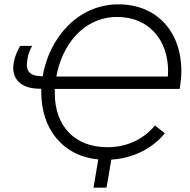

<svg xmlns="http://www.w3.org/2000/svg" viewBox="-20 -727 873 883"><path d="M162 -319H170V-300C170 -137 267 -9 432 6L410 136H470L492 7C594 1 683 -46 738 -114L693 -150C640 -87 565 -50 474 -50C322 -50 232 -149 232 -298V-318H806C811 -347 814 -374 814 -400C814 -584 699 -707 525 -707C336 -707 206 -551 176 -376C116 -377 96 -399 106 -454C109 -477 117 -497 128 -516H73C59 -494 47 -463 43 -438C30 -365 76 -319 162 -319ZM239 -375C265 -520 364 -649 519 -649C663 -649 753 -545 753 -400L752 -375Z"/></svg>

Font: Fixel Display 20240404 Light
Style: Italic
Weight: 300
Italic angle: -10°
Designer: AlfaBravo + MacPaw
Foundry: Kyrylo Tkachov, Marchela Mozhyna, Serhii Makarenko, Maria Weinstein, Zakhar Kryvoshyya
Version: Version 1.211;Glyphs 3.2 (3225)